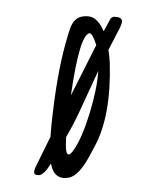

<svg xmlns="http://www.w3.org/2000/svg" viewBox="-91 -449 418 501"><g transform="rotate(-10 117.5 -198.0)"><path d="M182.6 -323.2Q177.7 -355.5 170.4 -355.5Q144 -354.5 94.7 -204.1L182.6 -321.8ZM12.7 -38.1Q-10.3 -12.2 -23.4 -13.7Q-25.4 -13.7 -30.3 -15.6Q-39.1 -19 -29.8 -34.2L23.4 -106.9Q30.3 -135.3 41.5 -171.4Q75.7 -284.7 113.8 -358.9Q121.6 -373.5 123 -376.5Q137.7 -401.9 159.2 -401.6Q180.7 -401.4 191.7 -389.4Q202.6 -377.4 208 -354L230.5 -382.3Q233.9 -386.7 241.2 -386.7Q260.3 -383.3 259.8 -372.1Q258.3 -363.8 244.1 -346.2L211.9 -304.2Q211.4 -286.1 209.5 -271Q189 -132.8 132.8 -62.5L112.8 -37.1Q77.6 6.3 51.8 6.3Q12.7 6.3 12.7 -38.1ZM63.5 -99.1Q57.6 -74.2 57.6 -63.7Q57.6 -53.2 63 -53.2Q68.4 -53.7 77.6 -63Q104.5 -90.3 134.8 -149.7Q165 -209 176.3 -254.9L148.4 -214.8Q101.1 -145.5 83 -123Z"/></g></svg>

Font: Kristi
Style: Regular
Weight: 400
Italic angle: -15°
Version: Version 1.004